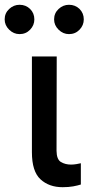

<svg xmlns="http://www.w3.org/2000/svg" viewBox="-62 -784 374 811"><path d="M72.8 -545.5H177.6L176.8 -147Q177.2 -110.4 195.5 -99.6Q213.8 -88.8 237.9 -88.8Q249.6 -88.8 261.5 -90.9Q273.4 -93 279.5 -94.5V-4.6Q266.3 -0.4 247 3.2Q227.6 6.7 202.4 6.7Q145.2 6.7 109 -26.6Q72.8 -60 72.8 -141ZM20.6 -639.9Q-4.3 -639.9 -23.3 -658.6Q-42.3 -677.2 -42.3 -702.1Q-42.3 -728.3 -23.3 -746.1Q-4.3 -763.8 20.6 -763.8Q47.2 -763.8 65.2 -746.1Q83.1 -728.3 83.1 -702.1Q83.1 -677.2 65.2 -658.6Q47.2 -639.9 20.6 -639.9ZM229.4 -639.9Q204.5 -639.9 185.5 -658.6Q166.5 -677.2 166.5 -702.1Q166.5 -728.3 185.5 -746.1Q204.5 -763.8 229.4 -763.8Q256 -763.8 274 -746.1Q291.9 -728.3 291.9 -702.1Q291.9 -677.2 274 -658.6Q256 -639.9 229.4 -639.9Z"/></svg>

Font: Inter UI Medium
Style: Regular
Weight: 500
Designer: Rasmus Andersson
Foundry: rsms
Version: 3.2;8d6f07862